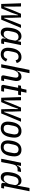

<svg xmlns="http://www.w3.org/2000/svg" viewBox="2096 -2876 792 5023"><g transform="rotate(90 2491.5 -364.0)"><path d="M65 -518H149L153 -258L152 -76H163L230 -258L339 -518H437L446 -258V-76H457L524 -258L627 -518H710L493 0H384L377 -272L379 -440H369L311 -270L196 0H83Z M1039 0Q983 0 983 -51Q983 -59 984 -66.5Q985 -74 987 -82L993 -112H982Q959 -50 923.5 -19Q888 12 834 12Q768 12 734.5 -33Q701 -78 701 -157Q701 -185 705 -219Q709 -253 715 -284Q738 -402 792 -466Q846 -530 931 -530Q977 -530 1009.5 -505Q1042 -480 1046 -432H1057L1074 -518H1159L1070 -75H1132L1118 0ZM870 -65Q927 -65 961 -112Q980 -138 995 -167Q1010 -196 1015 -222L1041 -353Q1044 -371 1039 -388.5Q1034 -406 1022 -420.5Q1010 -435 991 -444Q972 -453 947 -453Q892 -453 860 -419.5Q828 -386 814 -321L792 -214Q789 -199 788 -184Q787 -169 787 -158Q787 -110 809 -87.5Q831 -65 870 -65Z M1398 12Q1355 12 1323 -1.5Q1291 -15 1270 -40Q1249 -65 1238.5 -98.5Q1228 -132 1228 -173Q1228 -199 1231.5 -231Q1235 -263 1241 -292Q1264 -404 1322.5 -467Q1381 -530 1472 -530Q1541 -530 1578.5 -495.5Q1616 -461 1629 -407L1557 -376Q1549 -417 1527.5 -435.5Q1506 -454 1467 -454Q1416 -454 1384.5 -425.5Q1353 -397 1339 -325L1317 -214Q1315 -202 1313.5 -190Q1312 -178 1312 -167Q1312 -113 1336.5 -88.5Q1361 -64 1405 -64Q1453 -64 1480.5 -89.5Q1508 -115 1522 -161L1590 -127Q1561 -59 1514 -23.5Q1467 12 1398 12Z M1808 -740H1894L1828 -413H1839Q1882 -530 1988 -530Q2043 -530 2071 -495.5Q2099 -461 2099 -396Q2099 -385 2097.5 -370Q2096 -355 2089 -321L2039 -75H2101L2086 0H2006Q1951 0 1951 -52Q1951 -60 1952 -67Q1953 -74 1955 -82L2003 -320Q2011 -358 2011 -386Q2011 -421 1994 -436.5Q1977 -452 1947 -452Q1920 -452 1898 -443Q1876 -434 1859 -413Q1839 -388 1825 -356Q1811 -324 1805 -295L1746 0H1660Z M2255 0Q2200 0 2200 -50Q2200 -58 2201 -65Q2202 -72 2204 -80L2276 -443H2209L2223 -518H2258Q2283 -518 2291.5 -526.5Q2300 -535 2305 -561L2325 -660H2405L2376 -518H2473L2458 -443H2362L2288 -75H2378L2364 0Z M2519 -518H2603L2607 -258L2606 -76H2617L2684 -258L2793 -518H2891L2900 -258V-76H2911L2978 -258L3081 -518H3164L2947 0H2838L2831 -272L2833 -440H2823L2765 -270L2650 0H2537Z M3333 12Q3288 12 3255.5 -1.5Q3223 -15 3202 -40Q3181 -65 3171 -98.5Q3161 -132 3161 -173Q3161 -199 3164.5 -231Q3168 -263 3174 -292Q3197 -407 3255.5 -468.5Q3314 -530 3408 -530Q3453 -530 3485.5 -516.5Q3518 -503 3539 -478Q3560 -453 3570 -419Q3580 -385 3580 -345Q3580 -319 3576.5 -287Q3573 -255 3567 -226Q3544 -111 3485.5 -49.5Q3427 12 3333 12ZM3340 -64Q3393 -64 3424.5 -95.5Q3456 -127 3469 -193L3491 -304Q3493 -316 3494.5 -328Q3496 -340 3496 -350Q3496 -404 3471 -429Q3446 -454 3401 -454Q3348 -454 3316.5 -422.5Q3285 -391 3272 -325L3250 -214Q3248 -202 3246.5 -190Q3245 -178 3245 -168Q3245 -114 3270 -89Q3295 -64 3340 -64Z M3824 12Q3779 12 3746.5 -1.5Q3714 -15 3693 -40Q3672 -65 3662 -98.5Q3652 -132 3652 -173Q3652 -199 3655.5 -231Q3659 -263 3665 -292Q3688 -407 3746.5 -468.5Q3805 -530 3899 -530Q3944 -530 3976.5 -516.5Q4009 -503 4030 -478Q4051 -453 4061 -419Q4071 -385 4071 -345Q4071 -319 4067.5 -287Q4064 -255 4058 -226Q4035 -111 3976.5 -49.5Q3918 12 3824 12ZM3831 -64Q3884 -64 3915.5 -95.5Q3947 -127 3960 -193L3982 -304Q3984 -316 3985.5 -328Q3987 -340 3987 -350Q3987 -404 3962 -429Q3937 -454 3892 -454Q3839 -454 3807.5 -422.5Q3776 -391 3763 -325L3741 -214Q3739 -202 3737.5 -190Q3736 -178 3736 -168Q3736 -114 3761 -89Q3786 -64 3831 -64Z M4133 0 4237 -518H4322L4301 -413H4312Q4331 -466 4363 -492Q4395 -518 4446 -518H4479L4461 -429H4416Q4357 -429 4324 -397Q4291 -365 4279 -304L4219 0Z M4819 0Q4763 0 4763 -51Q4763 -65 4767 -82L4773 -112H4762Q4739 -50 4703.5 -19Q4668 12 4614 12Q4548 12 4514.5 -33Q4481 -78 4481 -157Q4481 -185 4485 -219Q4489 -253 4495 -284Q4518 -402 4572 -466Q4626 -530 4711 -530Q4757 -530 4789.5 -505Q4822 -480 4826 -432H4837L4898 -740H4983L4850 -75H4912L4898 0ZM4650 -65Q4707 -65 4741 -112Q4760 -138 4775 -167Q4790 -196 4795 -222L4821 -353Q4824 -371 4819 -388.5Q4814 -406 4802 -420.5Q4790 -435 4771 -444Q4752 -453 4727 -453Q4672 -453 4640 -419.5Q4608 -386 4594 -321L4572 -214Q4569 -199 4568 -184Q4567 -169 4567 -158Q4567 -110 4589 -87.5Q4611 -65 4650 -65Z"/></g></svg>

Font: IBM Plex Sans Condensed Text
Style: Italic
Weight: 450
Width: 3
Italic angle: -11°
Designer: Mike Abbink, Paul van der Laan, Pieter van Rosmalen
Foundry: Bold Monday
Version: Version 1.1